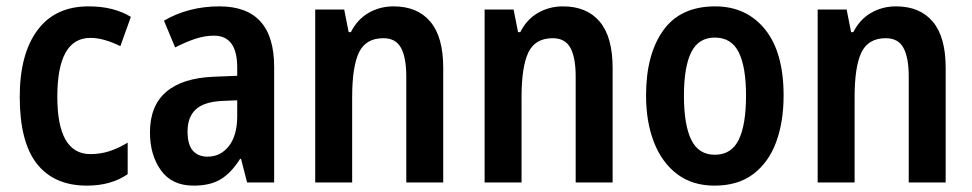

<svg xmlns="http://www.w3.org/2000/svg" viewBox="-20 -573 3054 603"><path d="M253 10Q150 10 96 -58.5Q42 -127 42 -269Q42 -403 97.5 -478Q153 -553 258 -553Q299 -553 332 -544.5Q365 -536 391 -520L358 -428Q334 -440 310 -447Q286 -454 264 -454Q160 -454 160 -269Q160 -89 264 -89Q296 -89 324.5 -98.5Q353 -108 381 -125V-26Q329 10 253 10Z M669 -553Q841 -553 841 -363V0H756L737 -74H734Q707 -31 674 -10.5Q641 10 588 10Q520 10 485.5 -38Q451 -86 451 -157Q451 -241 502 -284.5Q553 -328 651 -332L725 -335V-361Q725 -461 652 -461Q623 -461 593 -451Q563 -441 530 -424L495 -508Q532 -530 576 -541.5Q620 -553 669 -553ZM677 -256Q620 -253 594.5 -229Q569 -205 569 -160Q569 -119 585.5 -100Q602 -81 632 -81Q673 -81 699 -114.5Q725 -148 725 -208V-258Z M1216 -553Q1291 -553 1331.5 -505Q1372 -457 1372 -360V0H1256V-332Q1256 -392 1239.5 -422.5Q1223 -453 1184 -453Q1129 -453 1107.5 -408.5Q1086 -364 1086 -268V0H970V-543H1061L1075 -472H1082Q1102 -512 1137.5 -532.5Q1173 -553 1216 -553Z M1748 -553Q1823 -553 1863.5 -505Q1904 -457 1904 -360V0H1788V-332Q1788 -392 1771.5 -422.5Q1755 -453 1716 -453Q1661 -453 1639.5 -408.5Q1618 -364 1618 -268V0H1502V-543H1593L1607 -472H1614Q1634 -512 1669.5 -532.5Q1705 -553 1748 -553Z M2441 -273Q2441 -190 2417.5 -126.5Q2394 -63 2346 -26.5Q2298 10 2224 10Q2155 10 2107 -26Q2059 -62 2034 -126Q2009 -190 2009 -273Q2009 -402 2063 -477.5Q2117 -553 2226 -553Q2324 -553 2382.5 -481Q2441 -409 2441 -273ZM2128 -272Q2128 -181 2151 -134Q2174 -87 2225 -87Q2277 -87 2300 -134Q2323 -181 2323 -273Q2323 -363 2300 -409Q2277 -455 2225 -455Q2174 -455 2151 -409Q2128 -363 2128 -272Z M2794 -553Q2869 -553 2909.5 -505Q2950 -457 2950 -360V0H2834V-332Q2834 -392 2817.5 -422.5Q2801 -453 2762 -453Q2707 -453 2685.5 -408.5Q2664 -364 2664 -268V0H2548V-543H2639L2653 -472H2660Q2680 -512 2715.5 -532.5Q2751 -553 2794 -553Z"/></svg>

Font: Noto Sans Myanmar Condensed SemiBold
Style: Regular
Weight: 600
Width: 3
Designer: Monotype Design Team
Foundry: Monotype Imaging Inc.
Version: Version 2.107; ttfautohint (v1.8.4.7-5d5b)